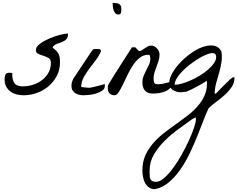

<svg xmlns="http://www.w3.org/2000/svg" viewBox="-20 -656 1637 1324"><path d="M11.7 -108.4Q11.7 -127 17.1 -140.6Q22.5 -154.3 44.9 -154.3Q46.9 -154.3 54.2 -153.8Q61.5 -153.3 64.5 -152.3Q63.5 -106.4 79.1 -83.5Q94.7 -60.5 137.7 -60.5Q172.9 -60.5 207 -71.3Q241.2 -82 269 -103Q296.9 -124 314 -154.3Q331.1 -184.6 331.1 -222.7Q331.1 -246.1 314.9 -255.9Q298.8 -265.6 279.3 -271.5Q259.8 -277.3 243.7 -284.7Q227.5 -292 227.5 -310.5Q227.5 -333 254.9 -353.5Q282.2 -374 319.3 -390.1Q356.4 -406.2 393.1 -415.5Q429.7 -424.8 449.2 -424.8Q449.2 -396.5 437 -384.8Q424.8 -373 407.2 -366.2Q389.6 -359.4 371.6 -353Q353.5 -346.7 341.8 -329.1Q357.4 -316.4 367.7 -306.2Q377.9 -295.9 383.8 -284.2Q389.6 -272.5 391.6 -258.3Q393.6 -244.1 393.6 -224.6Q393.6 -173.8 371.6 -132.3Q349.6 -90.8 314.5 -61Q279.3 -31.2 234.4 -15.1Q189.5 1 142.6 1Q117.2 1 93.3 -5.4Q69.3 -11.7 51.3 -25.4Q33.2 -39.1 22.5 -59.6Q11.7 -80.1 11.7 -108.4Z M472.7 -63.5Q472.7 -77.1 475.6 -87.4Q478.5 -97.7 486.3 -114.3Q493.2 -124 511.2 -151.4Q529.3 -178.7 549.3 -209Q569.3 -239.3 587.4 -266.1Q605.5 -293 612.3 -303.7Q621.1 -316.4 626 -317.4Q630.9 -318.4 644.5 -318.4Q653.3 -318.4 663.6 -317.4Q673.8 -316.4 676.8 -303.7Q663.1 -270.5 640.1 -240.7Q617.2 -210.9 595.2 -181.6Q573.2 -152.3 556.6 -121.6Q540 -90.8 540 -55.7Q543.9 -55.7 552.2 -54.7Q560.5 -53.7 570.3 -52.7Q580.1 -51.8 588.4 -50.8Q596.7 -49.8 600.6 -50.8Q606.4 -51.8 620.6 -55.2Q634.8 -58.6 650.9 -62.5Q667 -66.4 681.6 -70.3Q696.3 -74.2 702.1 -76.2Q702.1 -74.2 702.6 -69.8Q703.1 -65.4 703.1 -63.5Q703.1 -43.9 685.1 -31.2Q667 -18.6 643.1 -11.2Q619.1 -3.9 594.2 -1.5Q569.3 1 555.7 1Q541 1 525.9 -2.4Q510.7 -5.9 499 -13.7Q487.3 -21.5 480 -33.7Q472.7 -45.9 472.7 -63.5ZM756.8 -635.7Q769.5 -635.7 780.3 -634.8Q791 -633.8 798.8 -629.9Q806.6 -626 811.5 -618.2Q816.4 -610.4 816.4 -596.7Q816.4 -590.8 816.4 -584Q816.4 -577.1 814.9 -570.8Q813.5 -564.5 809.6 -560.1Q805.7 -555.7 796.9 -555.7Q783.2 -555.7 774.9 -565.4Q766.6 -575.2 762.7 -588.4Q758.8 -601.6 757.8 -615.2Q756.8 -628.9 756.8 -635.7Z M723.6 -43.9Q723.6 -52.7 723.6 -57.6Q723.6 -62.5 725.1 -66.9Q726.6 -71.3 729.5 -76.2Q732.4 -81.1 737.3 -88.9Q745.1 -102.5 766.6 -136.7Q788.1 -170.9 812.5 -209Q836.9 -247.1 858.9 -281.2Q880.9 -315.4 889.6 -329.1Q890.6 -330.1 895 -330.1Q899.4 -330.1 901.4 -330.1Q903.3 -330.1 908.2 -330.1Q913.1 -330.1 914.1 -329.1Q915 -328.1 918.5 -324.2Q921.9 -320.3 926.3 -315.9Q930.7 -311.5 934.1 -307.6Q937.5 -303.7 939.5 -303.7Q948.2 -303.7 958 -309.6Q967.8 -315.4 978 -322.8Q988.3 -330.1 999 -335.9Q1009.8 -341.8 1021.5 -341.8Q1034.2 -341.8 1044.9 -335.9Q1055.7 -330.1 1063.5 -321.3Q1071.3 -312.5 1075.7 -301.8Q1080.1 -291 1080.1 -280.3Q1080.1 -257.8 1073.7 -237.3Q1067.4 -216.8 1059.6 -196.8Q1051.8 -176.8 1045.4 -156.7Q1039.1 -136.7 1039.1 -115.2Q1039.1 -93.8 1043.9 -84.5Q1048.8 -75.2 1071.3 -75.2Q1097.7 -75.2 1121.6 -83Q1145.5 -90.8 1170.9 -90.8Q1170.9 -67.4 1156.7 -51.8Q1142.6 -36.1 1121.6 -26.9Q1100.6 -17.6 1076.7 -14.2Q1052.7 -10.7 1033.2 -10.7Q996.1 -10.7 979 -31.7Q961.9 -52.7 961.9 -87.9Q961.9 -111.3 970.2 -131.8Q978.5 -152.3 988.8 -171.9Q999 -191.4 1007.8 -210.9Q1016.6 -230.5 1016.6 -252.9Q1016.6 -258.8 1014.6 -268.6Q1012.7 -278.3 1002 -278.3Q969.7 -278.3 943.8 -257.8Q918 -237.3 897 -206.1Q876 -174.8 858.9 -138.7Q841.8 -102.5 826.7 -71.3Q811.5 -40 797.9 -19.5Q784.2 1 769.5 1Q749 1 736.3 -11.7Q723.6 -24.4 723.6 -43.9Z M961.9 518.6Q961.9 462.9 981 418.9Q1000 375 1031.2 337.4Q1062.5 299.8 1102.5 268.1Q1142.6 236.3 1184.6 206.5Q1226.6 176.8 1266.6 146.5Q1306.6 116.2 1337.9 82Q1369.1 47.9 1388.2 7.8Q1407.2 -32.2 1407.2 -81.1Q1407.2 -83 1407.2 -90.3Q1407.2 -97.7 1406.2 -99.6Q1399.4 -93.8 1379.9 -82.5Q1360.4 -71.3 1338.4 -59.1Q1316.4 -46.9 1295.9 -37.1Q1275.4 -27.3 1266.6 -24.4Q1265.6 -24.4 1259.3 -23.4Q1252.9 -22.5 1244.6 -21.5Q1236.3 -20.5 1228.5 -20Q1220.7 -19.5 1215.8 -19.5Q1171.9 -27.3 1157.2 -50.3Q1142.6 -73.2 1149.4 -104.5Q1156.2 -135.7 1180.2 -171.4Q1204.1 -207 1237.8 -239.7Q1271.5 -272.5 1311 -298.3Q1350.6 -324.2 1388.2 -335.4Q1425.8 -346.7 1457.5 -340.3Q1489.3 -334 1506.8 -301.8Q1512.7 -260.7 1506.8 -225.1Q1501 -189.5 1491.2 -155.3Q1481.4 -121.1 1471.7 -86.4Q1461.9 -51.8 1460 -10.7H1468.8Q1474.6 -16.6 1488.8 -31.2Q1502.9 -45.9 1519 -62Q1535.2 -78.1 1549.8 -92.3Q1564.5 -106.4 1570.3 -112.3Q1573.2 -115.2 1582.5 -120.1Q1591.8 -125 1595.7 -125V-122.1V-120.1Q1595.7 -119.1 1596.7 -119.1Q1596.7 -84 1576.7 -54.7Q1556.6 -25.4 1528.3 0Q1500 25.4 1469.7 47.4Q1439.5 69.3 1418.9 89.8Q1402.3 124 1382.8 175.3Q1363.3 226.6 1339.8 284.7Q1316.4 342.8 1287.6 402.8Q1258.8 462.9 1223.1 513.7Q1187.5 564.5 1144.5 601.1Q1101.6 637.7 1048.8 648.4Q1023.4 648.4 1006.3 635.7Q989.3 623 979.5 604Q969.7 585 965.8 562Q961.9 539.1 961.9 518.6ZM1013.7 571.3Q1021.5 589.8 1032.2 593.8Q1043 597.7 1056.6 597.7Q1082 597.7 1112.3 571.3Q1142.6 544.9 1173.3 503.4Q1204.1 461.9 1232.4 411.1Q1260.7 360.4 1282.7 312.5Q1304.7 264.6 1317.9 225.1Q1331.1 185.5 1331.1 166Q1331.1 164.1 1330.6 159.7Q1330.1 155.3 1330.1 153.3Q1327.1 155.3 1316.9 159.7Q1306.6 164.1 1304.7 166Q1263.7 196.3 1212.4 232.9Q1161.1 269.5 1116.7 313.5Q1072.3 357.4 1042 408.7Q1011.7 460 1011.7 519.5Q1011.7 522.5 1011.7 530.3Q1011.7 538.1 1012.2 545.9Q1012.7 553.7 1013.2 561Q1013.7 568.4 1013.7 571.3ZM1444.3 -290Q1428.7 -290 1403.3 -279.8Q1377.9 -269.5 1349.1 -252Q1320.3 -234.4 1291 -211.9Q1261.7 -189.5 1237.8 -165Q1213.9 -140.6 1199.2 -116.2Q1184.6 -91.8 1184.6 -71.3Q1205.1 -71.3 1234.4 -79.6Q1263.7 -87.9 1295.4 -102.1Q1327.1 -116.2 1358.4 -135.3Q1389.6 -154.3 1414.6 -175.8Q1439.5 -197.3 1455.1 -219.7Q1470.7 -242.2 1470.7 -263.7Q1470.7 -290 1444.3 -290Z"/></svg>

Font: La Belle Aurore
Style: Regular
Weight: 400
Version: Version 1.001 2001